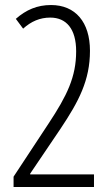

<svg xmlns="http://www.w3.org/2000/svg" viewBox="-20 -744 438 764"><path d="M354 0V-50H100V-53L221 -232C293 -340 338 -424 338 -542C338 -656 280 -724 183 -724C128 -724 84 -705 43 -669L72 -630C104 -659 139 -674 180 -674C244 -674 283 -629 283 -540C283 -438 247 -364 173 -252L34 -41V0Z"/></svg>

Font: Noto Sans Display Condensed Light
Style: Regular
Weight: 300
Width: 3
Designer: Monotype Design Team
Foundry: Monotype Imaging Inc.
Version: Version 1.900